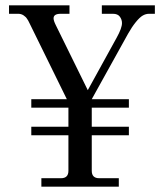

<svg xmlns="http://www.w3.org/2000/svg" viewBox="-20 -704 620 724"><path d="M14 -652V-684H242V-652H209Q182 -652 182 -635Q182 -626 190 -610L311 -364L420 -562Q440 -598 440 -617Q440 -630 432 -641Q424 -652 406 -652H364V-684H564V-652H542Q530 -652 518.5 -645.5Q507 -639 492 -620.5Q477 -602 463 -577L326 -330H466V-298H326V-226H466V-194H326V-60Q326 -32 354 -32H428V0H136V-32H210Q238 -32 238 -60V-194H98V-226H238V-298H98V-330H232L93 -613Q85 -630 82 -633Q78 -640 69 -646Q60 -652 49 -652Z"/></svg>

Font: Old Standard TT
Style: Regular
Weight: 400
Designer: Alexey Kryukov <alexios@thessalonica.org.ru>
Version: Version 2.2